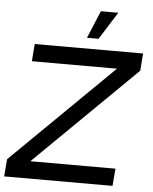

<svg xmlns="http://www.w3.org/2000/svg" viewBox="-90 -949 795 999"><g transform="rotate(5 308.0 -450.0)"><path d="M-30.5 0 -23 -90.5 505.5 -609.5H61L68 -700H634L627 -609.5L98.5 -90.5H543L535.5 0ZM336 -756 396 -900H487L396.5 -756Z"/></g></svg>

Font: Urbanist Medium
Style: Italic
Weight: 500
Italic angle: -8°
Designer: Corey Hu
Foundry: Corey Hu
Version: Version 1.330; ttfautohint (v1.8.4.7-5d5b)